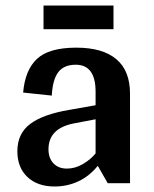

<svg xmlns="http://www.w3.org/2000/svg" viewBox="-20 -665 559 697"><path d="M43 -116Q43 -180 89.5 -215Q136 -250 231 -266L327 -283V-332Q327 -430 255 -430Q212 -430 191.5 -403Q171 -376 168 -318L64 -329Q71 -411 114.5 -451.5Q158 -492 257 -492Q353 -492 402.5 -450Q452 -408 452 -325V0H371L335 -63Q304 -25 264 -6.5Q224 12 178 12Q116 12 79.5 -22.5Q43 -57 43 -116ZM327 -108V-232L248 -217Q156 -199 156 -123Q156 -91 174 -72Q192 -53 223 -53Q253 -53 281 -69.5Q309 -86 327 -108ZM392 -645V-559H138V-645Z"/></svg>

Font: Arya
Style: Bold
Weight: 700
Designer: Eduardo Rodriguez Tunni, Modular Infotech
Foundry: Eduardo Rodriguez Tunni, Modular Infotech
Version: Version 1.002